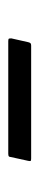

<svg xmlns="http://www.w3.org/2000/svg" viewBox="160 -504 94 453"><g transform="rotate(90 206.5 -278.0)"><path d="M77 -251Q72 -251 71.5 -253Q71 -255 71 -258L80 -298Q81 -302 82.5 -303.5Q84 -305 88 -305H354Q359 -305 360 -304Q361 -303 360 -298L351 -257Q351 -254 349.5 -252.5Q348 -251 343 -251Z"/></g></svg>

Font: Glory
Style: Italic
Weight: 400
Italic angle: -12°
Designer: Robert Leuschke
Foundry: Robert Leuschke
Version: Version 1.011